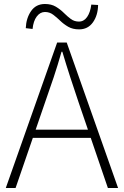

<svg xmlns="http://www.w3.org/2000/svg" viewBox="-20 -941 621 961"><path d="M9 0 266 -728H314L571 0H520L373 -430Q351 -495 331.5 -555Q312 -615 292 -682H288Q269 -615 249 -555Q229 -495 206 -430L58 0ZM125 -251V-292H452V-251ZM376 -794Q344 -794 321.5 -807Q299 -820 281.5 -837Q264 -854 246 -867.5Q228 -881 205 -881Q181 -881 164 -858.5Q147 -836 143 -796L109 -800Q111 -850 135.5 -885.5Q160 -921 205 -921Q237 -921 259.5 -907.5Q282 -894 299.5 -876.5Q317 -859 334.5 -846Q352 -833 375 -833Q400 -833 416 -856Q432 -879 437 -918L471 -916Q470 -864 445 -829Q420 -794 376 -794Z"/></svg>

Font: Noto Sans KR ExtraLight
Style: Regular
Weight: 250
Designer: Ryoko NISHIZUKA  (kana, bopomofo & ideographs); Paul D. Hunt (Latin, Greek & Cyrillic); Sandoll Communications , Soo-you
Foundry: Adobe
Version: Version 2.004-H2;hotconv 1.0.118;makeotfexe 2.5.65603